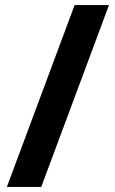

<svg xmlns="http://www.w3.org/2000/svg" viewBox="-20 -734 453 754"><path d="M408 -714 142 0H7L273 -714Z"/></svg>

Font: Noto Sans Armenian
Style: Bold
Weight: 700
Version: Version 2.007